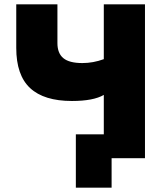

<svg xmlns="http://www.w3.org/2000/svg" viewBox="-20 -730 750 886"><path d="M459 -710H649V0H495V136H330V-110H459V-292Q411 -264 312 -264Q183 -264 119 -323.5Q55 -383 55 -509V-710H245V-531Q245 -484 272.5 -461.5Q300 -439 360 -439Q410 -439 459 -457Z"/></svg>

Font: Raleway-v4020 Black
Style: Regular
Weight: 900
Designer: Matt McInerney, Pablo Impallari, Rodrigo Fuenzalida
Foundry: Matt McInerney, Pablo Impallari, Rodrigo Fuenzalida
Version: Version 4.020;PS 004.020;hotconv 1.0.88;makeotf.lib2.5.64775